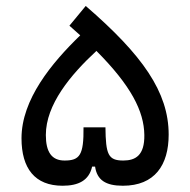

<svg xmlns="http://www.w3.org/2000/svg" viewBox="-20 -609 626 632"><path d="M186 2.4C237.8 2.4 272.9 -14.6 283.2 -60.5H293C299.3 -16.6 327.6 2.4 384.3 2.4C489.7 2.4 535.2 -65.9 535.2 -166C535.2 -306.2 448.7 -428.2 262.2 -589.4L208.5 -524.4C220.7 -513.7 232.9 -502.9 244.1 -492.7C149.9 -401.4 50.8 -281.7 50.8 -153.8C50.8 -54.7 94.7 2.4 186 2.4ZM297.4 -441.4C411.1 -327.1 454.1 -243.2 455.1 -164.6C456.1 -97.7 426.3 -80.6 385.7 -80.6C335.9 -80.6 328.1 -100.6 327.1 -189.9H254.9C255.9 -98.6 242.7 -80.6 192.4 -80.6C149.9 -80.6 130.9 -108.9 130.9 -164.6C130.9 -264.6 211.9 -362.3 297.4 -441.4Z"/></svg>

Font: Cascadia Mono PL SemiLight
Style: Regular
Weight: 350
Monospace: yes
Designer: Aaron Bell
Foundry: Saja Typeworks
Version: Version 2404.023